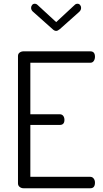

<svg xmlns="http://www.w3.org/2000/svg" viewBox="-20 -1005 548 1025"><path d="M180 -979 280 -887 379 -979Q385 -985 394 -985Q402 -985 407.5 -978.5Q413 -972 413 -963Q413 -950 401 -940L300 -850Q288 -840 280 -840Q270 -840 260 -850L159 -940Q146 -950 146 -963Q146 -972 151.5 -978.5Q157 -985 165 -985Q174 -985 180 -979ZM142 -670V-395H299Q311 -395 317.5 -386.5Q324 -378 324 -365Q324 -338 299 -338H142V-61H462Q473 -61 480 -52Q487 -43 487 -30Q487 0 462 0H106Q94 0 85 -7Q76 -14 76 -26V-706Q76 -718 85 -724.5Q94 -731 106 -731H462Q487 -731 487 -702Q487 -689 480.5 -679.5Q474 -670 462 -670Z"/></svg>

Font: Dosis
Style: Regular
Weight: 400
Designer: Edgar Tolentino, Pablo Impallari, Igino Marini
Foundry: Edgar Tolentino, Pablo Impallari, Igino Marini
Version: Version 1.007